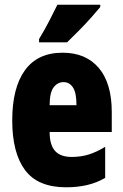

<svg xmlns="http://www.w3.org/2000/svg" viewBox="-20 -786 522 816"><path d="M246 -562Q345 -562 400 -497Q455 -432 455 -310V-225H191Q191 -170 214 -144.5Q237 -119 285 -119Q323 -119 356 -129Q389 -139 427 -162V-30Q391 -9 350 0.5Q309 10 261 10Q141 10 86.5 -63Q32 -136 32 -274Q32 -413 86 -487.5Q140 -562 246 -562ZM250 -437Q225 -437 208 -415Q191 -393 191 -339H305Q305 -392 290 -414.5Q275 -437 250 -437ZM406 -756Q392 -739 368.5 -712.5Q345 -686 317.5 -658Q290 -630 265 -606H146V-620Q170 -660 189 -696.5Q208 -733 224 -766H406Z"/></svg>

Font: Noto Sans Gurmukhi UI ExtraCondensed Black
Style: Regular
Weight: 900
Width: 2
Designer: Jelle Bosma - Monotype Design Team
Foundry: Monotype Imaging Inc.
Version: Version 2.004; ttfautohint (v1.8.4.7-5d5b)